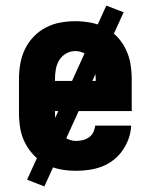

<svg xmlns="http://www.w3.org/2000/svg" viewBox="-20 -604 540 688"><path d="M252 8Q225 8 197.5 3Q170 -2 145.5 -14.5Q121 -27 101.5 -47.5Q82 -68 69.5 -92.5Q57 -117 52.5 -144.5Q48 -172 48 -200V-320Q48 -347 52.5 -374.5Q57 -402 69 -427Q81 -452 100 -472Q119 -492 143.5 -505Q168 -518 195.5 -523Q223 -528 250 -528Q277 -528 304.5 -523Q332 -518 356.5 -505Q381 -492 400 -472Q419 -452 431 -427Q443 -402 447.5 -374.5Q452 -347 452 -320V-206H177V-200Q177 -182 180 -164.5Q183 -147 192.5 -132Q202 -117 218.5 -108Q235 -99 252 -99Q265 -99 277 -102Q289 -105 299 -112Q309 -119 314.5 -130.5Q320 -142 321 -154H450Q449 -130 441 -107.5Q433 -85 419.5 -65.5Q406 -46 387 -31Q368 -16 346 -7.5Q324 1 300 4.5Q276 8 252 8ZM323 -314V-320Q323 -338 320 -355.5Q317 -373 308 -388Q299 -403 283.5 -412Q268 -421 250 -421Q232 -421 216.5 -412Q201 -403 192 -388Q183 -373 180 -355.5Q177 -338 177 -320V-314ZM139 64 77 40 361 -584 423 -560Z"/></svg>

Font: Iosevka SS04 Heavy
Style: Regular
Weight: 900
Monospace: yes
Designer: Belleve Invis
Foundry: Belleve Invis
Version: Version 19.0.0; ttfautohint (v1.8.4)